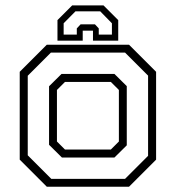

<svg xmlns="http://www.w3.org/2000/svg" viewBox="-20 -710 668 730"><path d="M158 0 55 -103V-437L158 -540H470.5L573.5 -437V-103L470.5 0ZM175 -30H455.5L543 -117.5V-422.5L455.5 -510H173.5L85.5 -422V-119.5ZM215.5 -111 166.5 -159.5V-382L214 -429H415L462 -382.5V-157.5L415 -111ZM227 -141.5H401.5L432 -172V-368L401.5 -398.5H227L196.5 -368V-172ZM373.5 -689.5 429.5 -633.5V-555.5H333.5V-593.5H294.5V-555.5H198.5V-633.5L254.5 -689.5ZM361 -667H267L222 -621.5V-578.5H272V-602L286.5 -617.5H341L355.5 -602V-578.5H405.5V-621.5Z"/></svg>

Font: Tourney Light
Style: Regular
Weight: 300
Version: Version 1.015